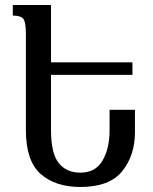

<svg xmlns="http://www.w3.org/2000/svg" viewBox="-20 -734 607 764"><path d="M517 -208V-297H416V-216Q416 -143 388 -95Q360 -47 300 -47Q244 -47 213.5 -85.5Q183 -124 183 -216V-436H507V-486H183V-714H31V-672Q62 -672 72.5 -659.5Q83 -647 83 -599V-216Q83 -94 141.5 -42Q200 10 300 10Q416 10 466.5 -53Q517 -116 517 -208Z"/></svg>

Font: Noto Serif Armenian ExtraCondensed Semi
Style: Regular
Weight: 600
Width: 3
Designer: Monotype Design Team
Foundry: Monotype Imaging Inc.
Version: Version 1.901